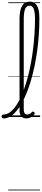

<svg xmlns="http://www.w3.org/2000/svg" viewBox="-101 -1444 515 2369"><path d="M-57 17Q-69 17 -75 9.5Q-81 2 -81 -7Q-81 -16 -75 -23.5Q-69 -31 -57 -31Q-22 -31 12 -52.5Q46 -74 78 -114Q110 -154 138.5 -210Q167 -266 192.5 -335Q218 -404 239.5 -483.5Q261 -563 278 -651.5Q295 -740 306.5 -833Q318 -926 324.5 -1023Q331 -1120 331 -1216Q331 -1228 339 -1234Q347 -1240 358 -1240Q369 -1240 377 -1234Q385 -1228 385 -1216Q385 -1115 378 -1014.5Q371 -914 357.5 -816.5Q344 -719 325 -628Q306 -537 281.5 -453.5Q257 -370 228 -298Q199 -226 166.5 -168.5Q134 -111 98 -69.5Q62 -28 23 -5.5Q-16 17 -57 17ZM224 17Q204 17 188 10.5Q172 4 161.5 -8Q151 -20 145.5 -38.5Q140 -57 140 -82V-1212Q140 -1318 171 -1371Q202 -1424 266 -1424Q306 -1424 333 -1401Q360 -1378 372.5 -1331.5Q385 -1285 385 -1216Q385 -1203 377 -1197Q369 -1191 358 -1191Q347 -1191 339 -1197Q331 -1203 331 -1216Q331 -1270 323.5 -1305Q316 -1340 301.5 -1357Q287 -1374 264 -1374Q240 -1374 224 -1357Q208 -1340 200 -1304Q192 -1268 192 -1212V-94Q192 -74 196.5 -60Q201 -46 210.5 -38.5Q220 -31 234 -31Q244 -31 254.5 -34Q265 -37 275 -44.5Q285 -52 294 -62Q300 -68 307 -67.5Q314 -67 320 -60Q326 -54 327 -47.5Q328 -41 324 -34Q313 -19 296.5 -7Q280 5 261.5 11Q243 17 224 17ZM0 895H394V905H0ZM0 -20H394V0H0ZM0 -505H394V-500H0ZM0 -1415H394V-1405H0Z"/></svg>

Font: Playwrite BE WAL Guides
Style: Regular
Weight: 400
Designer: Veronika Burian, José Scaglione
Foundry: TypeTogether
Version: Version 1.003